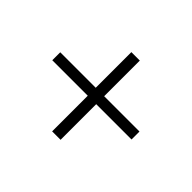

<svg xmlns="http://www.w3.org/2000/svg" viewBox="-109 -770 819 819"><g transform="rotate(45 300.0 -361.0)"><path d="M275 -122V-337H61V-385H275V-600H326V-385H539V-337H326V-122Z"/></g></svg>

Font: Mona Sans Light
Style: Regular
Weight: 300
Designer: Deni Anggara
Foundry: GitHub
Version: Version 2.000